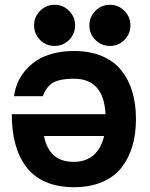

<svg xmlns="http://www.w3.org/2000/svg" viewBox="-20 -760 623 795"><path d="M286.1 -89.8Q335 -89.8 366.9 -117.4Q398.9 -145 411.1 -196.8H162.1Q173.3 -142.6 203.6 -116.2Q233.9 -89.8 286.1 -89.8ZM286.1 -548.8Q352.5 -548.8 402.6 -527.6Q452.6 -506.3 482.9 -468Q513.2 -429.7 528.1 -379.4Q543 -329.1 543 -267.1Q543 -205.1 528.1 -154.8Q513.2 -104.5 482.9 -65.9Q452.6 -27.3 402.6 -6.1Q352.5 15.1 286.1 15.1Q219.7 15.1 169.9 -6.3Q120.1 -27.8 89.4 -68.1Q58.6 -108.4 43.7 -163.1Q28.8 -217.8 28.8 -287.1H417Q409.7 -434.1 286.1 -434.1Q230 -434.1 201.4 -418.7Q172.9 -403.3 157.2 -361.8H38.1Q42 -390.1 52.7 -416.3Q63.5 -442.4 83.7 -466.8Q104 -491.2 131.3 -509.3Q158.7 -527.3 198.5 -538.1Q238.3 -548.8 286.1 -548.8ZM146 -594.7Q121.1 -619.6 121.1 -654.8Q121.1 -689.9 146 -715.1Q170.9 -740.2 206.1 -740.2Q241.2 -740.2 266.1 -715.1Q291 -689.9 291 -654.8Q291 -619.6 266.1 -594.7Q241.2 -569.8 206.1 -569.8Q170.9 -569.8 146 -594.7ZM375 -594.7Q350.1 -619.6 350.1 -654.8Q350.1 -689.9 375 -715.1Q399.9 -740.2 435.1 -740.2Q470.2 -740.2 495.1 -715.1Q520 -689.9 520 -654.8Q520 -619.6 495.1 -594.7Q470.2 -569.8 435.1 -569.8Q399.9 -569.8 375 -594.7Z"/></svg>

Font: Miedinger*
Style: Bold
Weight: 700
Version: Version 001.000